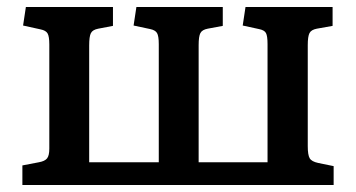

<svg xmlns="http://www.w3.org/2000/svg" viewBox="-20 -529 1019 549"><path d="M44 0V-56L91 -65Q108 -68 114.5 -76Q121 -84 121 -104V-402Q121 -425 116 -433.5Q111 -442 96 -445L46 -456L54 -509H303V-455L261 -447Q245 -444 240 -434.5Q235 -425 235 -399V-65H434V-403Q434 -426 429 -434.5Q424 -443 409 -446L362 -456L370 -509H617V-455L574 -447Q558 -444 553 -434.5Q548 -425 548 -400V-65H745V-403Q745 -426 740.5 -434.5Q736 -443 720 -446L674 -456L682 -509H931V-455L886 -447Q870 -444 865 -434.5Q860 -425 860 -400V-111Q860 -86 865.5 -76.5Q871 -67 890 -63L934 -54V0Z"/></svg>

Font: Literata 12pt Medium
Style: Regular
Weight: 500
Designer: Latin by Veronika Burian and Jose Scaglione. Greek by Irene Vlachou. Cyrillic by Vera Evstafieva.
Foundry: TypeTogether
Version: Version 3.002